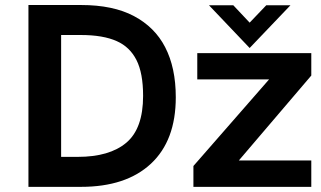

<svg xmlns="http://www.w3.org/2000/svg" viewBox="-20 -726 1246 746"><path d="M294.5 0H90.5V-706.5H295.5Q419.5 -706.5 500.5 -663.5Q581.5 -620.5 621.5 -543Q663 -463 663 -348Q663 -180 566.5 -90Q470 0 294.5 0ZM282 -116.5Q405.5 -116.5 470.8 -171.5Q536 -226.5 536 -353.5Q536 -442 510.2 -492.8Q484.5 -543.5 434 -566Q381 -590 293.5 -590H217.5V-116.5ZM1189.5 0H731.5V-81L1025.5 -417.5H746.5V-519.5H1189.5V-432.5L908 -102.5H1189.5ZM950 -539.5 792 -705.5H886.5L950 -638L1014.5 -705.5H1108.5Z"/></svg>

Font: Acari Sans
Style: Bold
Weight: 700
Designer: Alfredo Marco Pradil and Stefan Peev (font) & Cristiano Sobral (main changes)
Foundry: Alfredo Marco Pradil and Stefan Peev (font) & Cristiano Sobral (main changes)
Version: Version 1.063; ttfautohint (v1.8.3)